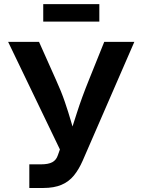

<svg xmlns="http://www.w3.org/2000/svg" viewBox="-20 -936 709 956"><path d="M126 0V-117.7H183.6Q220.7 -117.7 240.5 -128.4Q260.3 -139.2 268.1 -163.1L278.3 -191.9L20.5 -727.5H174.3L259.3 -537.1Q285.2 -480.5 302.7 -429.2Q320.3 -377.9 333.7 -331.3Q347.2 -284.7 359.9 -241.7H320.3Q339.8 -301.8 363.5 -376Q387.2 -450.2 422.4 -537.1L499 -727.5H648.9L391.6 -135.7Q372.6 -92.3 347.9 -62Q323.2 -31.7 286.4 -15.9Q249.5 0 195.3 0ZM474.6 -915.5V-828.6H195.3V-915.5Z"/></svg>

Font: V-Inter
Style: SemiBold-600
Weight: 600
Designer: Rasmus Andersson
Foundry: rsms
Version: Version 4.000;git-4146feb